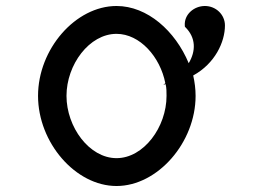

<svg xmlns="http://www.w3.org/2000/svg" viewBox="-20 -610 897 641"><path d="M369 11C506 11 633 -134 633 -290C633 -313 630 -336 625 -358C698 -398 731 -470 731 -525C731 -561 701 -590 664 -590C628 -590 594 -562 597 -524V-522L598 -520C635 -484 634 -439 610 -399C565 -507 472 -590 369 -590C232 -590 107 -446 107 -290C107 -134 232 11 369 11ZM369 -497C447 -497 515 -420 532 -332L525 -327L533 -329C536 -316 536 -303 536 -290C536 -186 460 -82 369 -82C278 -82 202 -186 202 -290C202 -394 278 -497 369 -497Z"/></svg>

Font: Charger Monospace
Style: Regular
Weight: 400
Designer: Jasper
Foundry: Cannot Into Space Fonts
Version: Version 0.980